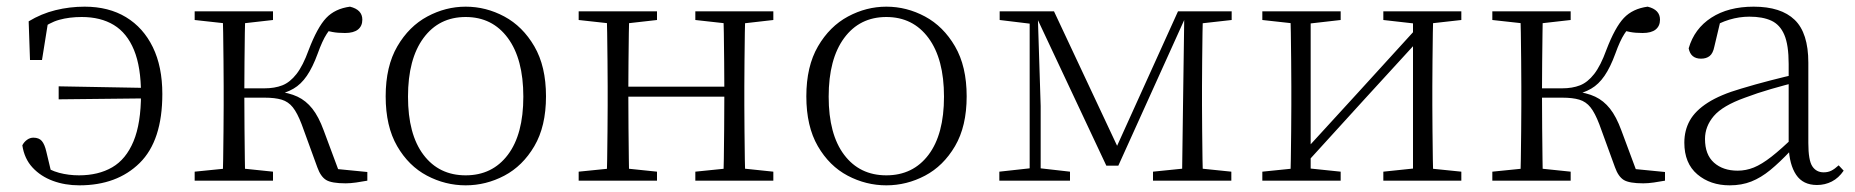

<svg xmlns="http://www.w3.org/2000/svg" viewBox="-20 -542 5564 576"><path d="M218 14Q175 14 138.5 0.5Q102 -13 77.5 -39.5Q53 -66 47 -106Q52 -116 61 -122.5Q70 -129 80 -129Q97 -129 105.5 -119Q114 -109 119 -87L135 -20L98 -52Q129 -31 157.5 -23.5Q186 -16 217 -16Q275 -16 316.5 -40Q358 -64 380.5 -118Q403 -172 403 -260Q403 -341 382 -392Q361 -443 321.5 -467Q282 -491 225 -491Q188 -491 157.5 -482.5Q127 -474 97 -450L126 -487L106 -362H70L66 -478Q104 -501 146.5 -511.5Q189 -522 234 -522Q306 -522 358 -490.5Q410 -459 438.5 -400.5Q467 -342 467 -260Q467 -120 399 -53Q331 14 218 14ZM156 -244V-283L433 -278V-247Z M564 0V-27L673 -38H693L799 -27V0ZM564 -482V-508H799V-482L693 -470H673ZM648 0Q649 -24 649.5 -64.5Q650 -105 650.5 -148.5Q651 -192 651 -226V-283Q651 -316 650.5 -359.5Q650 -403 649.5 -443.5Q649 -484 648 -508H716Q715 -484 714.5 -443Q714 -402 713.5 -356.5Q713 -311 713 -273V-254Q713 -206 713.5 -156.5Q714 -107 714.5 -65.5Q715 -24 716 0ZM932 -40 885 -169Q872 -203 858.5 -220Q845 -237 825 -243Q805 -249 774 -249H681V-277H773Q804 -277 827 -286Q850 -295 869.5 -320Q889 -345 906 -392Q932 -460 958.5 -488Q985 -516 1030 -522Q1067 -513 1067 -483Q1067 -464 1054 -453.5Q1041 -443 1015 -443Q993 -443 977.5 -446Q962 -449 947 -453L992 -479Q973 -460 960 -440Q947 -420 933 -381Q918 -340 900.5 -314.5Q883 -289 860.5 -276Q838 -263 809 -257V-268Q847 -264 872.5 -252Q898 -240 917 -216Q936 -192 951 -151L1002 -14L960 -38L1082 -26V0Q1066 3 1048.5 5.5Q1031 8 1017 8Q975 8 958.5 -2Q942 -12 932 -40Z M1377 14Q1316 14 1261 -15Q1206 -44 1171.5 -103.5Q1137 -163 1137 -253Q1137 -343 1172 -403Q1207 -463 1262 -492.5Q1317 -522 1377 -522Q1438 -522 1493 -492.5Q1548 -463 1583 -403Q1618 -343 1618 -253Q1618 -163 1583 -103.5Q1548 -44 1493 -15Q1438 14 1377 14ZM1377 -16Q1457 -16 1503.5 -77.5Q1550 -139 1550 -252Q1550 -365 1503.5 -428Q1457 -491 1377 -491Q1297 -491 1250.5 -428Q1204 -365 1204 -252Q1204 -139 1250.5 -77.5Q1297 -16 1377 -16Z M1800 0Q1801 -24 1801.5 -64.5Q1802 -105 1802.5 -148.5Q1803 -192 1803 -226V-283Q1803 -316 1802.5 -359.5Q1802 -403 1801.5 -443.5Q1801 -484 1800 -508H1868Q1867 -484 1866.5 -443Q1866 -402 1865.5 -357Q1865 -312 1865 -275V-256Q1865 -207 1865.5 -157Q1866 -107 1866.5 -65.5Q1867 -24 1868 0ZM2149 0Q2151 -24 2151.5 -65.5Q2152 -107 2152.5 -157Q2153 -207 2153 -256V-275Q2153 -312 2152.5 -357Q2152 -402 2151.5 -443Q2151 -484 2149 -508H2216Q2215 -484 2214.5 -443.5Q2214 -403 2213.5 -359.5Q2213 -316 2213 -283V-226Q2213 -192 2213.5 -148.5Q2214 -105 2214.5 -64.5Q2215 -24 2216 0ZM1716 0V-27L1825 -38H1845L1951 -27V0ZM1716 -482V-508H1951V-482L1845 -470H1825ZM2066 0V-27L2174 -38H2195L2300 -27V0ZM2066 -482V-508H2300V-482L2195 -470H2174ZM1833 -252V-282H2183V-252Z M2639 14Q2578 14 2523 -15Q2468 -44 2433.5 -103.5Q2399 -163 2399 -253Q2399 -343 2434 -403Q2469 -463 2524 -492.5Q2579 -522 2639 -522Q2700 -522 2755 -492.5Q2810 -463 2845 -403Q2880 -343 2880 -253Q2880 -163 2845 -103.5Q2810 -44 2755 -15Q2700 14 2639 14ZM2639 -16Q2719 -16 2765.5 -77.5Q2812 -139 2812 -252Q2812 -365 2765.5 -428Q2719 -491 2639 -491Q2559 -491 2512.5 -428Q2466 -365 2466 -252Q2466 -139 2512.5 -77.5Q2559 -16 2639 -16Z M3299 -45 3087 -496H3083V-508H3142L3341 -84H3322L3514 -508H3545V-496H3539L3335 -45ZM3526 0 3529 -223 3533 -508H3589Q3588 -484 3587.5 -443.5Q3587 -403 3586.5 -359.5Q3586 -316 3586 -283V-226Q3586 -192 3586.5 -148.5Q3587 -105 3587.5 -64.5Q3588 -24 3589 0ZM2978 0V-27L3078 -38H3093L3190 -27V0ZM3439 0V-27L3547 -38H3567L3674 -27V0ZM2979 -482V-508H3090V-470H3078ZM3069 0V-508H3093L3102 -224V0ZM3554 -470V-508H3675V-482L3568 -470Z M3767 0V-27L3875 -38H3896L4002 -27V0ZM4130 0V-27L4235 -38H4256L4364 -27V0ZM3851 0Q3852 -24 3852.5 -64.5Q3853 -105 3853.5 -148.5Q3854 -192 3854 -226V-283Q3854 -316 3853.5 -359.5Q3853 -403 3852.5 -443.5Q3852 -484 3851 -508H3912V0ZM3892 -45 3862 -61H3868L4052 -262L4237 -465L4265 -447H4259L4075 -246ZM4219 0V-508H4280Q4279 -484 4278.5 -443.5Q4278 -403 4277.5 -359.5Q4277 -316 4277 -283V-226Q4277 -192 4277.5 -148.5Q4278 -105 4278.5 -64.5Q4279 -24 4280 0ZM3767 -482V-508H4002V-482L3897 -470H3876ZM4130 -482V-508H4364V-482L4257 -470H4236Z M4457 0V-27L4566 -38H4586L4692 -27V0ZM4457 -482V-508H4692V-482L4586 -470H4566ZM4541 0Q4542 -24 4542.5 -64.5Q4543 -105 4543.5 -148.5Q4544 -192 4544 -226V-283Q4544 -316 4543.5 -359.5Q4543 -403 4542.5 -443.5Q4542 -484 4541 -508H4609Q4608 -484 4607.5 -443Q4607 -402 4606.5 -356.5Q4606 -311 4606 -273V-254Q4606 -206 4606.5 -156.5Q4607 -107 4607.5 -65.5Q4608 -24 4609 0ZM4825 -40 4778 -169Q4765 -203 4751.5 -220Q4738 -237 4718 -243Q4698 -249 4667 -249H4574V-277H4666Q4697 -277 4720 -286Q4743 -295 4762.5 -320Q4782 -345 4799 -392Q4825 -460 4851.5 -488Q4878 -516 4923 -522Q4960 -513 4960 -483Q4960 -464 4947 -453.5Q4934 -443 4908 -443Q4886 -443 4870.5 -446Q4855 -449 4840 -453L4885 -479Q4866 -460 4853 -440Q4840 -420 4826 -381Q4811 -340 4793.5 -314.5Q4776 -289 4753.5 -276Q4731 -263 4702 -257V-268Q4740 -264 4765.5 -252Q4791 -240 4810 -216Q4829 -192 4844 -151L4895 -14L4853 -38L4975 -26V0Q4959 3 4941.5 5.5Q4924 8 4910 8Q4868 8 4851.5 -2Q4835 -12 4825 -40Z M5169 14Q5111 14 5072 -19Q5033 -52 5033 -114Q5033 -151 5049.5 -180.5Q5066 -210 5103.5 -234Q5141 -258 5203 -276Q5246 -289 5290.5 -300.5Q5335 -312 5375 -321V-297Q5335 -287 5293.5 -275Q5252 -263 5215 -249Q5148 -225 5121.5 -194Q5095 -163 5095 -125Q5095 -78 5122 -54Q5149 -30 5193 -30Q5218 -30 5241.5 -39.5Q5265 -49 5294.5 -72Q5324 -95 5364 -134L5370 -89H5351Q5319 -55 5291 -32Q5263 -9 5234 2.5Q5205 14 5169 14ZM5431 13Q5389 13 5368.5 -17.5Q5348 -48 5346 -102V-106V-350Q5346 -407 5333 -437.5Q5320 -468 5294 -480Q5268 -492 5228 -492Q5198 -492 5168 -483Q5138 -474 5106 -454L5142 -482L5123 -402Q5119 -382 5109 -374Q5099 -366 5083 -366Q5052 -366 5046 -397Q5063 -456 5114 -489Q5165 -522 5241 -522Q5323 -522 5364 -482.5Q5405 -443 5405 -354V-113Q5405 -61 5417 -43Q5429 -25 5451 -25Q5464 -25 5474 -30Q5484 -35 5496 -46L5511 -30Q5496 -8 5475.5 2.5Q5455 13 5431 13Z"/></svg>

Font: Noto Serif SC
Style: Regular
Weight: 200
Designer: Ryoko NISHIZUKA 西塚涼子 (kana & ideographs); Frank Grießhammer (Latin, Greek & Cyrillic); Wenlong ZHANG 张文龙 (bopomofo); San
Foundry: Adobe
Version: Version 2.001;hotconv 1.1.0;makeotfexe 2.6.0